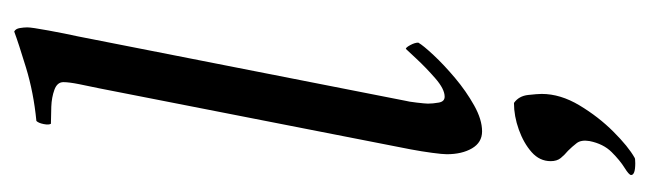

<svg xmlns="http://www.w3.org/2000/svg" viewBox="-350 -360 936 277"><g transform="rotate(-90 118.5 -221.0)"><path d="M25 105Q25 89 38 77.5Q51 66 70.5 59Q90 52 109 52Q119 59 120.5 72.5Q122 86 122 92Q122 119 105.5 146.5Q89 174 67.5 195.5Q46 217 30 226Q29 227 22 227Q5 227 5 221Q5 218 15.5 211.5Q26 205 38 193Q50 181 54 161Q56 149 51 142.5Q46 136 40 130Q34 125 29.5 119.5Q25 114 25 105ZM130 -546Q133 -560 136 -575Q139 -590 139 -598Q139 -607 128 -611Q117 -615 103.5 -615.5Q90 -616 81 -616Q80 -616 79 -616Q77 -619 78.5 -626.5Q80 -634 83 -637Q124 -641 160 -652Q196 -663 212 -669Q216 -667 217 -661Q218 -655 218 -650Q218 -644 213.5 -619.5Q209 -595 205 -577L112 -104Q111 -101 109.5 -88.5Q108 -76 108 -72Q108 -65 109.5 -56.5Q111 -48 118 -48Q129 -48 144.5 -61.5Q160 -75 173 -89Q186 -103 187 -104Q189 -104 192.5 -97.5Q196 -91 196 -86Q192 -79 178 -64Q164 -49 145 -33Q126 -17 105.5 -5.5Q85 6 68 6Q52 6 43.5 -8.5Q35 -23 35 -45Q35 -51 37 -66Q39 -81 42 -97Z"/></g></svg>

Font: Amiri
Style: Italic
Weight: 400
Italic angle: 10°
Designer: Khaled Hosny
Version: Version 0.113